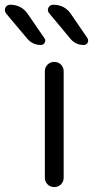

<svg xmlns="http://www.w3.org/2000/svg" viewBox="-70 -799 400 797"><path d="M99.6 -612.3Q65.4 -612.3 43 -638.7L-44.9 -743.2Q-49.8 -750 -49.8 -756.8Q-49.8 -761.7 -47.9 -766.6Q-42 -779.3 -27.3 -779.3Q19.5 -779.3 45.9 -740.2L114.3 -640.6Q121.1 -631.8 115.7 -622.1Q110.4 -612.3 99.6 -612.3ZM277.3 -612.3Q244.1 -612.3 222.7 -637.7L134.8 -743.2Q125 -753.9 130.9 -766.6Q136.7 -779.3 151.4 -779.3Q199.2 -779.3 225.6 -739.3L293 -640.6Q295.9 -635.7 295.9 -630.9Q295.9 -626 293.9 -622.1Q289.1 -612.3 277.3 -612.3ZM116.2 -61.5V-502.9Q116.2 -519.5 127.4 -530.8Q138.7 -542 155.3 -542Q171.9 -542 183.1 -530.8Q194.3 -519.5 194.3 -502.9V-61.5Q194.3 -44.9 183.1 -33.7Q171.9 -22.5 155.3 -22.5Q138.7 -22.5 127.4 -33.7Q116.2 -44.9 116.2 -61.5Z"/></svg>

Font: Gen Jyuu Gothic Normal
Style: Regular
Weight: 300
Designer: [Source Han Sans]
Ryoko NISHIZUKA  (kana & ideographs); Paul D. Hunt (Latin, Greek & Cyrillic); Wenlong ZHANG  (bopomofo
Version: Version 1.002.20150607